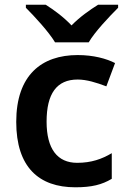

<svg xmlns="http://www.w3.org/2000/svg" viewBox="-20 -786 541 816"><path d="M214 -606H357C383 -651 445 -716 482 -753V-766H397C362 -744 319 -714 284 -678C250 -714 209 -744 174 -766H90V-753C127 -716 187 -651 214 -606ZM300 10C370 10 413 -1 455 -26V-135C413 -110 368 -94 308 -94C224 -94 178 -153 178 -269C178 -388 221 -448 310 -448C348 -448 390 -435 432 -419L469 -518C432 -537 377 -552 310 -552C157 -552 49 -467 49 -268C49 -76 145 10 300 10Z"/></svg>

Font: Noto Sans Myanmar SemiBold
Style: Regular
Weight: 600
Designer: Monotype Design Team
Foundry: Monotype Imaging Inc.
Version: Version 2.107